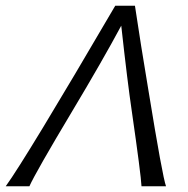

<svg xmlns="http://www.w3.org/2000/svg" viewBox="-25 -653 658 673"><path d="M557 0H471Q469 -41 437 -263Q422 -364 400 -563Q334 -440 228 -263Q100 -49 78 0H-5Q66 -98 379 -633H448Q468 -499 495 -338Q545 -31 557 0Z"/></svg>

Font: GFS Neohellenic Rg
Style: Italic
Weight: 400
Italic angle: -12°
Designer: Takis Katsoulidis and George D. Matthiopoulos
Foundry: Takis Katsoulidis and George D. Matthiopoulos
Version: Version 1.0